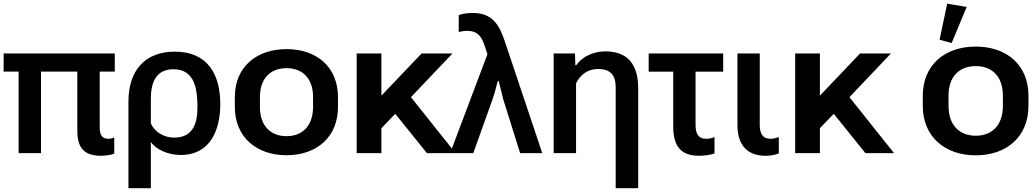

<svg xmlns="http://www.w3.org/2000/svg" viewBox="-22 -828 5581 1038"><path d="M-2.4 -440.9H78.6V0H199.7V-440.9H396V-122.1C396 -29.3 432.1 14.2 524.4 14.2C542.5 14.2 580.6 10.3 595.7 2.4V-84.5C585.4 -80.1 574.2 -77.6 563.5 -77.6C525.9 -77.6 517.1 -104.5 517.1 -140.1V-440.9H598.6V-539.1H-2.4Z M672.4 189.5H793.5V-60.5C823.2 -17.6 889.6 9.8 955.1 9.8C1117.7 9.8 1168.9 -129.4 1168.9 -265.1C1168.9 -427.2 1099.6 -548.8 923.3 -548.8C761.2 -548.8 672.4 -446.3 672.4 -278.8ZM918.9 -84C860.4 -84 810.5 -119.1 793.5 -161.1V-293.5C793.5 -382.3 821.3 -453.6 916 -453.6C1035.2 -453.6 1045.4 -337.4 1045.4 -246.1C1045.4 -152.8 1016.1 -84 918.9 -84Z M1527.3 11.2C1689 11.2 1805.2 -85.9 1805.2 -250V-303.2C1805.2 -466.8 1689 -562.5 1527.3 -562.5C1365.2 -562.5 1247.6 -466.8 1247.6 -303.2V-250C1247.6 -85.9 1365.2 11.2 1527.3 11.2ZM1527.3 -91.8C1445.8 -91.8 1383.3 -142.6 1383.3 -250V-303.2C1383.3 -410.2 1445.8 -459.5 1527.3 -459.5C1608.4 -459.5 1670.4 -409.7 1670.4 -303.2V-250C1670.4 -143.1 1608.4 -91.8 1527.3 -91.8Z M2424.3 -539.1H2257.3L2040 -311V-539.1H1906.2V0H2040V-134.8L2114.7 -212.9L2286.1 0H2440.9L2199.7 -302.7Z M2411.6 0H2536.6L2639.6 -287.6C2650.9 -319.8 2660.6 -356.4 2668.9 -389.6H2674.3C2682.1 -357.4 2690.9 -320.8 2699.2 -289.1L2790 0H2909.7L2707.5 -603.5C2676.8 -695.3 2639.2 -757.8 2534.7 -757.8C2510.3 -757.8 2480.5 -755.4 2458 -746.1V-654.3C2471.7 -658.7 2487.3 -661.1 2503.4 -661.1C2564 -661.1 2583 -626.5 2598.6 -579.1L2613.3 -535.2Z M3306.6 189.5H3428.2V-350.6C3428.2 -475.6 3374.5 -550.3 3251 -550.3C3191.4 -550.3 3127.4 -525.4 3093.8 -475.6H3088.4L3086.4 -539.1H2971.2V0H3092.3V-377.4C3113.8 -423.3 3156.2 -455.1 3210.4 -455.1C3278.3 -455.1 3306.6 -422.4 3306.6 -354.5Z M3484.9 -440.4H3617.7V-144C3617.7 -36.6 3659.7 14.2 3757.8 14.2C3781.2 14.2 3823.2 9.3 3840.8 1.5V-86.9C3827.1 -81.1 3812 -77.6 3796.9 -77.6C3752 -77.6 3738.3 -106.9 3738.3 -153.3V-440.4H3887.7V-539.1H3484.9Z M4115.7 14.2C4140.1 14.2 4168.5 10.3 4188.5 1.5V-86.9C4174.3 -82 4160.2 -77.6 4144 -77.6C4100.1 -77.6 4085.4 -107.4 4085.4 -153.3V-539.1H3964.8V-150.9C3964.8 -43.5 4019 14.2 4115.7 14.2Z M4794.9 -539.1H4627.9L4410.6 -311V-539.1H4276.9V0H4410.6V-134.8L4485.4 -212.9L4656.7 0H4811.5L4570.3 -302.7Z M5253.4 11.7C5418.9 11.7 5538.1 -87.9 5538.1 -255.9V-310.5C5538.1 -478 5418.9 -576.2 5253.4 -576.2C5087.4 -576.2 4966.8 -478 4966.8 -310.5V-255.9C4966.8 -87.9 5087.4 11.7 5253.4 11.7ZM5123 -595.7 5204.1 -790.5 5098.6 -808.1 5057.6 -612.8ZM5253.4 -94.2C5169.9 -94.2 5106 -146 5106 -255.9V-310.5C5106 -419.9 5169.9 -470.7 5253.4 -470.7C5336.4 -470.7 5399.9 -419.4 5399.9 -310.5V-255.9C5399.9 -146.5 5336.4 -94.2 5253.4 -94.2Z"/></svg>

Font: Winston SemiBold
Style: Regular
Weight: 600
Designer: Vernon Adams, Kim Jin-seong, David Berlow, Cristiano Sobral
Foundry: The Winston Project Authors
Version: Version 3.004